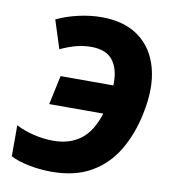

<svg xmlns="http://www.w3.org/2000/svg" viewBox="-82 -797 781 878"><g transform="rotate(10 308.0 -358.0)"><path d="M215 10Q161 10 109.5 -0.5Q58 -11 25 -28V-172Q62 -153 108 -142Q154 -131 198 -131Q274 -131 325 -169Q376 -207 403 -293H152L181 -428H426Q429 -501 398 -542.5Q367 -584 296 -584Q263 -584 229 -575.5Q195 -567 154 -548L112 -679Q158 -701 213 -713.5Q268 -726 320 -726Q426 -726 493.5 -676.5Q561 -627 585 -536.5Q609 -446 583 -324Q563 -227 518 -151.5Q473 -76 398.5 -33Q324 10 215 10Z"/></g></svg>

Font: Noto Sans ExtraBold
Style: Italic
Weight: 800
Italic angle: -12°
Designer: Monotype Design Team
Foundry: Monotype Imaging Inc.
Version: Version 2.013; ttfautohint (v1.8.4.7-5d5b)